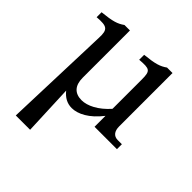

<svg xmlns="http://www.w3.org/2000/svg" viewBox="-206 -645 1043 1043"><g transform="rotate(45 315.0 -123.5)"><path d="M521 -96V-506H479C448 -484 421 -475 342 -467V-429C418 -435 428 -430 428 -363V-138C377 -80 320 -52 276 -52C223 -52 194 -83 194 -143V-506H152C121 -484 94 -475 15 -467V-429C91 -435 106 -425 103 -358L82 259H192L180 -30C204 0 233 16 268 16C315 16 374 -14 428 -84V0H600V-38H568C538 -38 521 -59 521 -96Z"/></g></svg>

Font: LT Superior Serif Medium
Style: Regular
Weight: 500
Designer: Daniel Lyons
Foundry: LyonsType
Version: Version 2.120;FEAKit 1.0